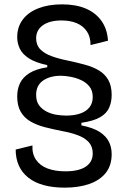

<svg xmlns="http://www.w3.org/2000/svg" viewBox="-20 -694 583 882"><path d="M277 168Q223 168 181 156.5Q139 145 110 122Q81 99 66.5 66.5Q52 34 52 -7L129 -26Q127 13 145.5 40Q164 67 198.5 80Q233 93 280 93Q342 93 374 71.5Q406 50 406 11Q406 -20 388.5 -40Q371 -60 339.5 -72Q308 -84 265 -92Q224 -100 187 -109.5Q150 -119 121 -135.5Q92 -152 75.5 -180Q59 -208 59 -251Q59 -285 72 -312Q85 -339 115 -358Q145 -377 197 -385V-395Q144 -406 113.5 -425.5Q83 -445 71 -470.5Q59 -496 59 -523Q59 -570 84.5 -604Q110 -638 156.5 -656Q203 -674 265 -674Q329 -674 374.5 -654.5Q420 -635 446.5 -597.5Q473 -560 476 -507L396 -487Q396 -525 379 -550Q362 -575 332.5 -587.5Q303 -600 263 -600Q208 -600 177 -578Q146 -556 146 -518Q146 -487 165 -467.5Q184 -448 217 -436Q250 -424 290 -416Q333 -407 369.5 -397Q406 -387 433.5 -371Q461 -355 477 -327.5Q493 -300 493 -258Q493 -226 481.5 -199.5Q470 -173 440 -155.5Q410 -138 354 -130V-118Q409 -107 438.5 -87.5Q468 -68 480.5 -42.5Q493 -17 493 14Q493 66 466 100Q439 134 390.5 151Q342 168 277 168ZM284 -163Q321 -163 348.5 -172.5Q376 -182 391 -201Q406 -220 406 -248Q406 -278 390.5 -297Q375 -316 351.5 -326.5Q328 -337 303 -341.5Q278 -346 260 -346Q210 -346 178 -324Q146 -302 146 -258Q146 -229 159 -211Q172 -193 193 -182Q214 -171 238 -167Q262 -163 284 -163Z"/></svg>

Font: Bricolage Grotesque 24pt
Style: Regular
Weight: 400
Designer: Mathieu Triay
Foundry: Atelier Triay
Version: Version 1.001;gftools[0.9.33.dev8+g029e19f]